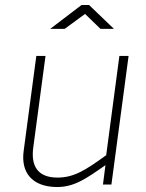

<svg xmlns="http://www.w3.org/2000/svg" viewBox="-20 -743 586 772"><path d="M384 -627H438L338 -723H308L182 -627H240L322 -687ZM206 9C276 10 323 -22 404 -79L394 -1H428L497 -518H460L407 -119C324 -59 278 -29 211 -29C132 -29 103 -75 114 -152L163 -518H126L75 -135C64 -51 107 7 206 9Z"/></svg>

Font: United Sans Thin
Style: Italic
Weight: 100
Italic angle: -8°
Designer: Pablo Impallari, Rodrigo Fuenzalida (Modified by Dan O. Williams)
Version: Version 1.000;PS 001.000;hotconv 1.0.88;makeotf.lib2.5.64775